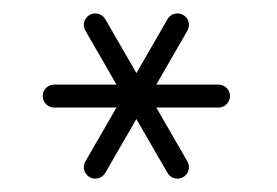

<svg xmlns="http://www.w3.org/2000/svg" viewBox="-20 -480 410 284"><path d="M303.2 -354.9H211.2L257.2 -434.7C261.9 -442.8 259.1 -453.2 251 -457.9C242.9 -462.6 232.5 -459.8 227.8 -451.7L181.8 -371.9L135.7 -451.7C131 -459.8 120.6 -462.6 112.5 -457.9C104.4 -453.2 101.6 -442.8 106.3 -434.7L152.3 -354.9H60.2C50.9 -354.9 43.2 -347.3 43.2 -337.9C43.2 -328.6 50.9 -320.9 60.2 -320.9H152.3L106.3 -241.2C101.6 -233.1 104.4 -222.7 112.5 -218C120.6 -213.3 131 -216.1 135.7 -224.2L181.7 -303.9L227.8 -224.2C232.5 -216.1 242.9 -213.3 251 -218C259.1 -222.7 261.9 -233.1 257.2 -241.2L211.2 -320.9H303.2C312.6 -320.9 320.2 -328.6 320.2 -337.9C320.2 -347.3 312.6 -354.9 303.2 -354.9Z"/></svg>

Font: LetsTrace
Style: basic
Weight: 500
Version: Version 002.000